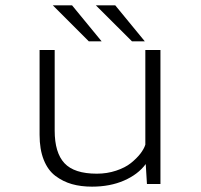

<svg xmlns="http://www.w3.org/2000/svg" viewBox="-20 -688 750 718"><path d="M521.5 -533.5H473.5L338.5 -668H411ZM360 -533.5H312L177.5 -668H249.5ZM324 10Q282.5 10 249 0.5Q215.5 -9 187.2 -30.2Q159 -51.5 143.5 -90.5Q128 -129.5 128 -184V-501H184.5V-199.5Q184.5 -117 221 -77.8Q257.5 -38.5 342 -38.5Q380.5 -38.5 414.2 -49.8Q448 -61 469.5 -78.2Q491 -95.5 504.8 -113.2Q518.5 -131 523.5 -147V-501H580V0H529.5L525 -74.5Q496 -35.5 443.8 -12.8Q391.5 10 324 10Z"/></svg>

Font: League Mono UltraLight
Style: Regular
Weight: 200
Width: 6
Designer: Tyler Finck
Foundry: The League of Moveable Type / Tyler Finck
Version: Version 2.210